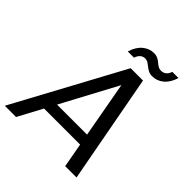

<svg xmlns="http://www.w3.org/2000/svg" viewBox="-248 -1004 1151 1151"><g transform="rotate(45 328.0 -428.0)"><path d="M356.4 -692.8H461L590.2 0H494L377.8 -642.3H421.1L77.5 0H-18ZM109.3 -154.7 145.5 -226.4H501.7L513.3 -154.7ZM273.1 -751.5Q288.9 -803.4 320.8 -829.7Q352.6 -856.1 391.2 -856.1Q411 -856.1 424.4 -849.3Q437.7 -842.6 448.3 -833.3Q458.8 -824.1 470 -817.3Q481.3 -810.6 497 -810.6Q513.8 -810.6 527.5 -821.1Q541.3 -831.6 548.3 -853.8H601Q585.2 -802.6 553.4 -776.1Q521.5 -749.5 481.9 -749.5Q462.2 -749.5 448.5 -756.7Q434.9 -763.8 424.3 -772.6Q413.6 -781.5 402.4 -788.6Q391.1 -795.8 375.9 -795.8Q359.6 -795.8 346.4 -785Q333.1 -774.3 325.9 -751.5Z"/></g></svg>

Font: Poppins Variable
Style: Italic
Weight: 100
Italic angle: -10°
Designer: Jonny Pinhorn
Foundry: Indian Type Foundry
Version: Version 6.000